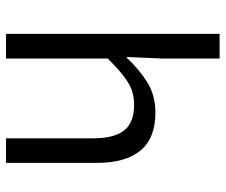

<svg xmlns="http://www.w3.org/2000/svg" viewBox="-76 -676 752 640"><g transform="rotate(90 300.0 -356.0)"><path d="M93 0V-712H175V-518L170 -403H173Q211 -444 254.5 -471Q298 -498 355 -498Q441 -498 482 -448Q523 -398 523 -302V0H441V-291Q441 -360 415 -393.5Q389 -427 329 -427Q286 -427 252 -405Q218 -383 175 -339V0Z"/></g></svg>

Font: SauceCodePro NFM
Style: Regular
Weight: 400
Monospace: yes
Designer: Paul D. Hunt, Teo Tuominen
Foundry: Adobe
Version: Version 2.042;hotconv 1.1.0;makeotfexe 2.6.0;Nerd Fonts 3.3.